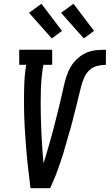

<svg xmlns="http://www.w3.org/2000/svg" viewBox="-20 -999 582 1019"><path d="M142 0Q135 -54 129 -107.5Q123 -161 118.5 -215.5Q114 -270 111 -324.5Q108 -379 107.5 -433.5Q107 -488 108.5 -543.5Q110 -599 119 -655H82V-735H257V-655H210Q199 -589 197 -523Q195 -457 196.5 -391.5Q198 -326 201.5 -261Q205 -196 211 -132Q219 -157 226.5 -183Q234 -209 241.5 -234.5Q249 -260 256 -286Q263 -312 269.5 -337.5Q276 -363 282.5 -389Q289 -415 295.5 -441Q302 -467 307.5 -492.5Q313 -518 319 -544Q325 -570 333.5 -596Q342 -622 356 -645.5Q370 -669 391.5 -688.5Q413 -708 438.5 -719Q464 -730 490 -732.5Q516 -735 542 -735V-655Q519 -655 495.5 -649Q472 -643 454 -626Q436 -609 426.5 -586.5Q417 -564 411 -541.5Q405 -519 399.5 -496Q394 -473 388.5 -450.5Q383 -428 377 -405Q371 -382 365.5 -359.5Q360 -337 353.5 -314.5Q347 -292 340 -269Q333 -246 327 -223.5Q321 -201 314 -178.5Q307 -156 299 -133.5Q291 -111 283 -88.5Q275 -66 265.5 -44Q256 -22 246 0ZM425 -795 304 -931 370 -979 479 -835ZM255 -795 134 -931 200 -979 309 -835Z"/></svg>

Font: Iosevka Curly Slab Medium
Style: Italic
Weight: 500
Italic angle: -9°
Monospace: yes
Designer: Belleve Invis
Foundry: Belleve Invis
Version: Version 22.1.2; ttfautohint (v1.8.4)